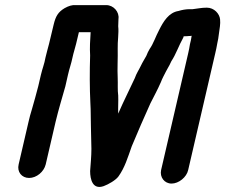

<svg xmlns="http://www.w3.org/2000/svg" viewBox="-20 -659 883 752"><path d="M158 -433C154 -409 146 -391 140 -365L130 -322L118 -277L105 -231C100 -214 95 -198 92 -183L53 -15C46 14 65 38 94 38C123 38 152 14 159 -15L198 -183C209 -229 223 -275 236 -321L246 -365C252 -392 259 -409 264 -434C268 -453 274 -470 278 -487L289 -533H335C333 -503 331 -471 333 -442C331 -379 331 -315 334 -255C336 -225 335 -196 336 -167L338 -76C338 -45 335 -19 333 11C333 44 343 85 386 70C405 63 433 47 444 32C469 -3 480 -41 496 -86C519 -142 544 -198 569 -254C583 -282 597 -307 610 -337C616 -353 622 -363 630 -379L636 -390C641 -399 647 -409 651 -419C670 -448 680 -480 698 -512C698 -514 699 -516 700 -517C707 -517 714 -517 721 -518C724 -518 727 -518 730 -519C731 -518 730 -516 730 -515C729 -507 727 -497 724 -486C722 -474 720 -462 717 -450L611 7C605 35 624 60 652 60C680 60 711 35 717 7L823 -450C826 -463 829 -476 831 -489C834 -502 836 -514 837 -524C840 -547 844 -565 842 -583C840 -605 819 -629 790 -629C768 -629 754 -625 734 -623H721C708 -623 692 -620 679 -616C641 -610 620 -575 603 -541C590 -517 581 -488 566 -467C561 -459 557 -450 553 -440C546 -427 538 -415 532 -402C525 -387 514 -371 508 -353C486 -305 466 -267 443 -214C442 -237 444 -262 443 -285C440 -306 442 -331 441 -353C439 -389 442 -432 441 -468C440 -496 446 -530 443 -556C443 -562 444 -578 444 -585C448 -612 425 -639 396 -639H276C263 -640 249 -636 233 -627C208 -612 198 -596 190 -562L172 -487C168 -470 162 -452 158 -433Z"/></svg>

Font: Electronic
Style: HvIt
Weight: 900
Version: Version 1.011